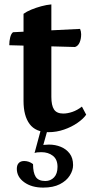

<svg xmlns="http://www.w3.org/2000/svg" viewBox="-20 -589 412 873"><path d="M200.5 12Q142.1 12 114.5 -25.2Q87 -62.4 87 -129.7V-526.2Q100.9 -536.4 122.1 -545.2Q143.3 -553.9 167.3 -560.5Q191.4 -567.1 213.5 -569V-148.5Q213.5 -109.9 225.6 -91.3Q237.8 -72.7 267.7 -72.7Q286.7 -72.7 308.9 -80.2Q331.1 -87.7 352.5 -104.3L371.9 -67.6Q358.8 -48.6 332.1 -30.2Q305.5 -11.7 271.3 0.1Q237.2 12 200.5 12ZM321 -375.3 22.1 -383.4Q22.1 -402.4 26.5 -419.5Q30.9 -436.6 39.3 -442.5L344.1 -457.6Q346.5 -451.7 347.7 -445.9Q349 -440 349 -433.6Q349 -411.3 341.8 -395.4Q334.7 -379.5 321 -375.3ZM176.4 264Q123.9 264 90.2 239.7Q56.5 215.5 56.5 178.5Q56.5 161.5 65.2 152.3Q73.9 143.1 89.9 143.1Q112.2 143.1 130.2 157.2Q130.2 195.9 142.4 215Q154.7 234 186 234Q210 234 225.8 217.5Q241.5 201 241.5 169.5Q241.5 135.8 220.4 119.3Q199.4 102.9 168.1 102.9Q157.3 102.9 149.6 103.8Q142 104.8 137.1 106.8L165.9 0H196.6L172.2 86.7L159.4 73.7Q170.7 70.8 181.2 69.6Q191.8 68.4 202.6 68.4Q231.4 68.4 256.4 78.6Q281.3 88.7 296.8 109.2Q312.3 129.6 312.3 161.6Q312.3 185.5 297.2 209.3Q282.2 233.2 252 248.6Q221.9 264 176.4 264Z"/></svg>

Font: Petrona
Style: Regular
Weight: 400
Designer: Ringo R. Seeber
Foundry: Ringo R. Seeber
Version: Version 2.001; ttfautohint (v1.8.3)